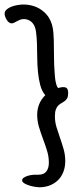

<svg xmlns="http://www.w3.org/2000/svg" viewBox="-45 -751 316 835"><path d="M251.5 -346.7Q251.5 -332 247.3 -324.2Q243.2 -316.4 236.6 -311.5Q230 -306.6 222.7 -302.7Q215.3 -298.8 208.7 -292.5Q202.1 -286.1 198 -275.1Q193.8 -264.2 193.8 -245.1Q193.8 -220.7 200.9 -197.5Q208 -174.3 216.3 -150.6Q224.6 -127 231.7 -102.3Q238.8 -77.6 238.8 -50.8Q238.8 -24.9 230.7 -3.9Q222.7 17.1 207.8 32Q192.9 46.9 171.9 55.2Q150.9 63.5 125.5 63.5Q119.6 63.5 107.2 61.5Q94.7 59.6 82.3 55.7Q69.8 51.8 60.5 46.1Q51.3 40.5 51.3 33.2Q51.3 26.9 57.6 22.2Q64 17.6 72.8 14.6Q81.5 11.7 90.3 10.3Q99.1 8.8 104 8.8H122.6Q146 8.8 156.7 -5.6Q167.5 -20 167.5 -43Q167.5 -70.3 159.4 -96.2Q151.4 -122.1 141.8 -147.5Q132.3 -172.9 124.5 -198.7Q116.7 -224.6 116.7 -252Q116.7 -276.4 125.5 -298.1Q134.3 -319.8 151.9 -336.9Q137.2 -354 130.1 -380.6Q123 -407.2 120.1 -437.7Q117.2 -468.3 116.9 -500.5Q116.7 -532.7 115.7 -561.5Q114.7 -590.3 111.6 -613Q108.4 -635.7 99.1 -647.5Q92.3 -657.2 81.5 -662.6Q70.8 -668 59.1 -668Q49.3 -668 42 -665Q34.7 -662.1 28.6 -658.7Q22.5 -655.3 16.8 -652.3Q11.2 -649.4 5.4 -649.4Q-1 -649.4 -6.3 -653.8Q-11.7 -658.2 -15.9 -664.8Q-20 -671.4 -22.5 -678.7Q-24.9 -686 -24.9 -691.4Q-24.9 -702.6 -15.4 -710.4Q-5.9 -718.3 7.3 -722.9Q20.5 -727.5 34.2 -729.5Q47.9 -731.4 56.2 -731.4Q80.6 -731.4 103.5 -723.9Q126.5 -716.3 145 -700.2Q159.7 -687.5 168.2 -673.1Q176.8 -658.7 181.2 -643.3Q185.5 -627.9 187 -611.1Q188.5 -594.2 189 -576.2Q189.9 -539.6 189.9 -503.7Q189.9 -467.8 192.9 -431.6Q193.4 -423.8 194.1 -415.5Q194.8 -407.2 196.3 -398.9Q197.8 -390.6 200.2 -382.6Q202.6 -374.5 207.5 -368.2Q213.4 -369.6 218.8 -370.8Q224.1 -372.1 230 -372.1Q243.2 -372.1 247.3 -365.2Q251.5 -358.4 251.5 -346.7Z"/></svg>

Font: Just Another Hand
Style: Regular
Weight: 400
Designer: Astigmatic (AOETI)
Foundry: Astigmatic (AOETI)
Version: Version 1.001